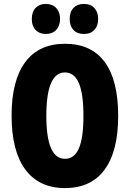

<svg xmlns="http://www.w3.org/2000/svg" viewBox="-20 -948 661 978"><path d="M582 -358Q582 -178 513 -84Q444 10 311 10Q179 10 109 -84.5Q39 -179 39 -359Q39 -538 108.5 -631.5Q178 -725 311 -725Q445 -725 513.5 -632Q582 -539 582 -358ZM216 -358Q216 -139 311 -139Q359 -139 382 -192.5Q405 -246 405 -358Q405 -471 381.5 -525Q358 -579 311 -579Q216 -579 216 -358ZM142 -851Q142 -888 161.5 -908Q181 -928 213 -928Q247 -928 266.5 -907Q286 -886 286 -851Q286 -817 266.5 -796Q247 -775 213 -775Q181 -775 161.5 -795Q142 -815 142 -851ZM335 -851Q335 -888 354.5 -908Q374 -928 407 -928Q442 -928 461 -907Q480 -886 480 -851Q480 -817 461 -796Q442 -775 407 -775Q373 -775 354 -795.5Q335 -816 335 -851Z"/></svg>

Font: Noto Sans Tamil ExtraCondensed Black
Style: Regular
Weight: 900
Width: 2
Designer: Jelle Bosma - Monotype Design Team
Foundry: Monotype Imaging Inc.
Version: Version 2.004; ttfautohint (v1.8.4.7-5d5b)